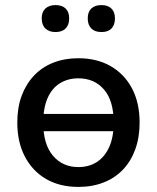

<svg xmlns="http://www.w3.org/2000/svg" viewBox="-20 -726 617 755"><path d="M288 9Q215 9 161.5 -22Q108 -53 78 -110Q48 -167 48 -244Q48 -303 65 -349Q82 -395 113.5 -428.5Q145 -462 189.5 -479.5Q234 -497 288 -497Q361 -497 415 -466Q469 -435 499 -378.5Q529 -322 529 -244Q529 -186 512 -139Q495 -92 463.5 -59Q432 -26 387.5 -8.5Q343 9 288 9ZM288 -69Q330 -69 361 -89Q392 -109 409.5 -148Q427 -187 427 -244Q427 -330 389 -374Q351 -418 288 -418Q247 -418 215.5 -398.5Q184 -379 167 -340Q150 -301 150 -244Q150 -159 188 -114Q226 -69 288 -69ZM114 -210V-278H464V-210ZM379 -600Q353 -600 339 -614Q325 -628 325 -654Q325 -679 339 -692.5Q353 -706 379 -706Q404 -706 418 -692.5Q432 -679 432 -654Q432 -628 418.5 -614Q405 -600 379 -600ZM198 -600Q173 -600 158.5 -614Q144 -628 144 -654Q144 -679 158.5 -692.5Q173 -706 198 -706Q224 -706 238 -692.5Q252 -679 252 -654Q252 -628 238 -614Q224 -600 198 -600Z"/></svg>

Font: Nunito SemiBold
Style: Regular
Weight: 600
Designer: Vernon Adams
Foundry: Vernon Adams
Version: Version 3.602